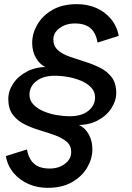

<svg xmlns="http://www.w3.org/2000/svg" viewBox="-20 -720 636 925"><path d="M209 185Q160 185 117.5 166.5Q75 148 46 114Q17 80 8 32L110 0Q118 46 144.5 69Q171 92 219 92Q263 92 293 69Q323 46 323 13Q323 -19 301 -37.5Q279 -56 244.5 -68.5Q210 -81 171.5 -92.5Q133 -104 98.5 -121Q64 -138 42 -167Q20 -196 20 -243Q20 -282 44 -318Q68 -354 112 -376.5Q156 -399 215 -397L213 -391Q177 -403 156 -436.5Q135 -470 135 -513Q135 -558 159.5 -601Q184 -644 232 -672Q280 -700 351 -700Q401 -700 443 -682Q485 -664 514 -629.5Q543 -595 552 -547L450 -515Q442 -562 415.5 -584.5Q389 -607 341 -607Q297 -607 267 -584.5Q237 -562 237 -530Q237 -498 259 -478.5Q281 -459 315.5 -447Q350 -435 388.5 -423Q427 -411 461.5 -394Q496 -377 518 -348Q540 -319 540 -272Q540 -234 516 -197.5Q492 -161 448.5 -138.5Q405 -116 345 -118L347 -123Q383 -112 404 -78.5Q425 -45 425 0Q425 44 400.5 86.5Q376 129 328 157Q280 185 209 185ZM317 -160Q373 -160 405.5 -186Q438 -212 438 -251Q438 -278 420 -297.5Q402 -317 372.5 -330Q343 -343 309 -349Q275 -355 243 -355Q188 -355 155 -329Q122 -303 122 -264Q122 -237 140 -217.5Q158 -198 187.5 -185Q217 -172 251 -166Q285 -160 317 -160Z"/></svg>

Font: Radio Canada Big
Style: Italic
Weight: 400
Italic angle: -12°
Designer: Étienne Aubert Bonn
Foundry: Coppers and Brasses
Version: Version 1.001